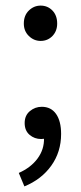

<svg xmlns="http://www.w3.org/2000/svg" viewBox="-20 -495 289 685"><path d="M125 -349Q101 -349 83 -366.5Q65 -384 65 -411Q65 -440 83 -457.5Q101 -475 125 -475Q150 -475 167 -457.5Q184 -440 184 -411Q184 -384 167 -366.5Q150 -349 125 -349ZM67 170 47 122Q90 103 114 70.5Q138 38 137 -2L128 -76L169 -16Q160 -7 149.5 -3Q139 1 127 1Q103 1 85.5 -14Q68 -29 68 -56Q68 -83 86.5 -98.5Q105 -114 129 -114Q162 -114 180 -88.5Q198 -63 198 -17Q198 47 163 96Q128 145 67 170Z"/></svg>

Font: Source Sans 3 ExtraLight
Style: Regular
Weight: 400
Version: Version 3.052;hotconv 1.1.0;makeotfexe 2.6.0